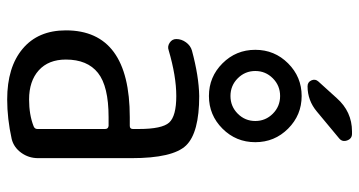

<svg xmlns="http://www.w3.org/2000/svg" viewBox="-255 -745 1010 540"><g transform="rotate(90 250.0 -475.0)"><path d="M309.6 -275.4Q222.7 -275.4 185.1 -245.6Q147.5 -215.8 147.5 -155.3Q147.5 -106.4 177.7 -79.1Q208 -51.8 259.8 -51.8Q302.7 -51.8 335 -64.5Q342.8 -67.4 342.8 -75.2V-265.6Q342.8 -274.4 334 -275.4ZM259.8 9.8Q168.9 9.8 117.2 -33.7Q65.4 -77.1 65.4 -155.3Q65.4 -335 309.6 -335H334Q342.8 -335 342.8 -343.8V-360.4Q342.8 -425.8 324.7 -445.8Q306.6 -465.8 250 -465.8Q194.3 -465.8 121.1 -444.3Q110.4 -440.4 100.1 -447.3Q89.8 -454.1 89.8 -465.8Q89.8 -480.5 99.1 -493.2Q108.4 -505.9 122.1 -509.8Q194.3 -529.3 250 -530.3Q353.5 -530.3 389.2 -493.2Q424.8 -456.1 424.8 -339.8V-77.1Q424.8 -50.8 409.7 -29.8Q394.5 -8.8 371.1 -2.9Q313.5 9.8 259.8 9.8ZM293.9 -861.3Q262.7 -835 222.7 -835Q210.9 -835 206.1 -845.7Q201.2 -856.4 209 -865.2L255.9 -917Q293.9 -960 349.6 -960H356.4Q370.1 -960 375 -946.3Q379.9 -932.6 369.1 -923.8ZM299.8 -737.3Q279.3 -757.8 250 -757.8Q220.7 -757.8 200.2 -737.3Q179.7 -716.8 179.7 -688Q179.7 -659.2 200.2 -638.7Q220.7 -618.2 250 -618.2Q279.3 -618.2 299.8 -638.7Q320.3 -659.2 320.3 -688Q320.3 -716.8 299.8 -737.3ZM158.2 -595.7Q120.1 -633.8 120.1 -688Q120.1 -742.2 158.2 -780.3Q196.3 -818.4 250 -818.4Q303.7 -818.4 341.8 -780.3Q379.9 -742.2 379.9 -688Q379.9 -633.8 341.8 -595.7Q303.7 -557.6 250 -557.6Q196.3 -557.6 158.2 -595.7Z"/></g></svg>

Font: Rounded Mgen+ 1mn regular
Style: Regular
Weight: 400
Designer: [Source Han Sans]
Ryoko NISHIZUKA  (kana & ideographs); Paul D. Hunt (Latin, Greek & Cyrillic); Wenlong ZHANG  (bopomofo
Version: Version 1.059.20150602